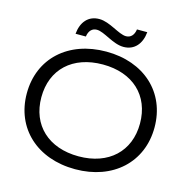

<svg xmlns="http://www.w3.org/2000/svg" viewBox="-133 -1082 1206 1224"><g transform="rotate(15 469.5 -469.5)"><path d="M470 13C720 13 891 -145 891 -375C891 -606 720 -763 470 -763C219 -763 48 -606 48 -375C48 -145 219 13 470 13ZM470 -72C271 -72 144 -191 144 -375C144 -560 271 -678 470 -678C668 -678 795 -560 795 -375C795 -191 668 -72 470 -72ZM318 -822C323 -860 344 -882 375 -882C425 -882 495 -820 566 -820C638 -820 682 -872 689 -950H621C616 -912 595 -890 564 -890C515 -890 443 -952 373 -952C300 -952 257 -900 250 -822Z"/></g></svg>

Font: Bounded Light
Style: Regular
Weight: 300
Designer: Vlad Churkin
Version: Version 3.0